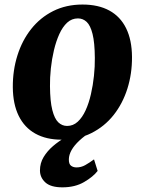

<svg xmlns="http://www.w3.org/2000/svg" viewBox="-20 -586 621 824"><path d="M334 -566.5Q402 -566.5 449.2 -540.8Q496.5 -515 521.2 -464.8Q546 -414.5 546.5 -342Q547 -270 526.8 -205.8Q506.5 -141.5 467.5 -92.2Q428.5 -43 372.2 -14.8Q316 13.5 244.5 13.5Q178.5 13.5 131.8 -12.5Q85 -38.5 60.2 -89Q35.5 -139.5 35 -211.5Q34.5 -284 54.8 -348.2Q75 -412.5 113.8 -461.5Q152.5 -510.5 208.2 -538.5Q264 -566.5 334 -566.5ZM314.5 -507Q288 -507 268.2 -488.8Q248.5 -470.5 234.5 -439.5Q220.5 -408.5 211.5 -370.5Q202.5 -332.5 198.2 -292.2Q194 -252 194.5 -216Q195 -151 204.5 -113.8Q214 -76.5 230.2 -61Q246.5 -45.5 268 -45.5Q294 -45.5 313.8 -63.8Q333.5 -82 347.5 -112.8Q361.5 -143.5 370.2 -181.8Q379 -220 383.2 -260.2Q387.5 -300.5 387 -337.5Q386.5 -403.5 377.2 -440.2Q368 -477 352 -492Q336 -507 314.5 -507ZM248 218Q197.5 218 174.5 196.8Q151.5 175.5 151.5 145.5Q151.5 114 167.2 88Q183 62 207.5 41Q232 20 260.5 3.5Q289 -13 314.5 -26L340.5 -35L374.5 -23.5Q343 -3.5 320.8 17.2Q298.5 38 287.2 58Q276 78 275.5 97Q275 117.5 284.5 125Q294 132.5 308.5 132.5Q328 132.5 345.5 122.8Q363 113 383.5 98L399 147.5Q380 172.5 341 195.2Q302 218 248 218Z"/></svg>

Font: Merriweather 24pt ExtraBold
Style: Italic
Weight: 800
Italic angle: -7.8°
Version: Version 2.101